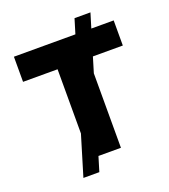

<svg xmlns="http://www.w3.org/2000/svg" viewBox="-161 -935 1008 1143"><g transform="rotate(-20 343.0 -364.0)"><path d="M269.9 92.3H169L245.7 -161.6V-568.2H27V-727.3H416.5L444.6 -819.6H545.5L517.4 -727.3H659.1V-568.2H469.5L440.3 -471.6V0H297.9Z"/></g></svg>

Font: Linik Sans Black
Style: Regular
Weight: 900
Designer: Fonts by Rasmus Andersson / Changes by Cristiano Sobral with parts from Marc Monis
Foundry: rsms
Version: Version 3.020; ttfautohint (v1.6)